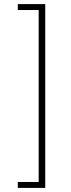

<svg xmlns="http://www.w3.org/2000/svg" viewBox="-20 -780 345 938"><path d="M201 -760V138H67V109H169V-731H67V-760Z"/></svg>

Font: IBM Plex Sans KR ExtraLight
Style: Regular
Weight: 200
Designer: Mike Abbink; Paul van der Laan; Pieter van Rosmalen; Wujin Sim; Chorong Kim; Dohee Lee;
Foundry: Sandoll Inc.
Version: Version 1.001